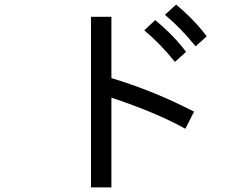

<svg xmlns="http://www.w3.org/2000/svg" viewBox="-20 -815 1040 844"><path d="M379.9 8.8V-741.2H469.7V-471.7Q655.3 -416 833 -324.2L794.9 -249Q664.1 -321.3 469.7 -385.7V8.8ZM705.1 -750 753.9 -794.9Q834 -728.5 888.7 -655.3L839.8 -611.3Q775.4 -691.4 705.1 -750ZM614.3 -681.6 662.1 -726.6Q745.1 -658.2 797.9 -586.9L749 -543Q684.6 -623 614.3 -681.6Z"/></svg>

Font: Gothic A1 Medium
Style: Regular
Weight: 500
Designer: HanYang I&C Co.,Ltd.
Foundry: HanYang I&C Co.,Ltd.
Version: Version 2.50